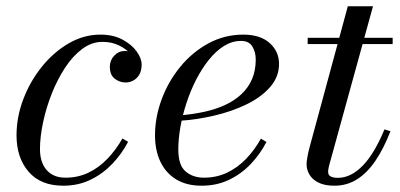

<svg xmlns="http://www.w3.org/2000/svg" viewBox="-20 -580 1270 610"><path d="M181 10Q109 10 70.8 -34.5Q32.5 -79 32.5 -150Q32.5 -208 54 -264.8Q75.5 -321.5 113 -368Q150.5 -414.5 198.2 -442.2Q246 -470 299 -470Q340 -470 369.2 -454.2Q398.5 -438.5 414.2 -416.5Q430 -394.5 430 -375Q430 -348.5 415.2 -333.2Q400.5 -318 378.5 -318Q360 -318 344.5 -330Q329 -342 329 -368Q329 -388.5 343 -403.2Q357 -418 376 -418Q390.5 -418 402.5 -414.5Q414.5 -411 421.8 -401.8Q429 -392.5 429 -375H410Q410 -390.5 396 -407.2Q382 -424 358.5 -435.5Q335 -447 305.5 -447Q271.5 -447 241.2 -424.5Q211 -402 186.5 -364.5Q162 -327 144.2 -282Q126.5 -237 116.8 -191Q107 -145 107 -106.5Q107 -64 128.2 -39.8Q149.5 -15.5 188 -15.5Q228 -15.5 261.2 -31.5Q294.5 -47.5 321.5 -75.8Q348.5 -104 369 -140L387 -129.5Q367.5 -92 337.5 -60.2Q307.5 -28.5 268.2 -9.2Q229 10 181 10Z M620.5 10Q572.5 10 539.5 -10.2Q506.5 -30.5 489.5 -66.5Q472.5 -102.5 472.5 -150Q472.5 -207.5 493.5 -264.2Q514.5 -321 552.5 -367.5Q590.5 -414 641.8 -442Q693 -470 753 -470Q807 -470 836.8 -443.2Q866.5 -416.5 866.5 -377Q866.5 -336 838.5 -303.8Q810.5 -271.5 764 -248.8Q717.5 -226 661 -212.8Q604.5 -199.5 547.5 -196V-213Q590.5 -216.5 627.8 -224.5Q665 -232.5 695.2 -246.5Q725.5 -260.5 747.2 -281Q769 -301.5 780.8 -328.8Q792.5 -356 792.5 -391Q792.5 -414.5 781.8 -432.2Q771 -450 746 -450Q717.5 -450 691.8 -434Q666 -418 643.8 -390.2Q621.5 -362.5 603.5 -327.5Q585.5 -292.5 572.8 -253.8Q560 -215 553.2 -176.8Q546.5 -138.5 546.5 -105Q546.5 -55 569.8 -35.2Q593 -15.5 628 -15.5Q667.5 -15.5 701 -31.2Q734.5 -47 761.5 -75Q788.5 -103 809 -139.5L826.5 -129Q807 -91 777.2 -59.5Q747.5 -28 708.2 -9Q669 10 620.5 10Z M1042.5 10Q1011.5 10 992 0.2Q972.5 -9.5 963.2 -25.2Q954 -41 954 -58Q954 -66 956.5 -80.5Q959 -95 963 -110L1085 -560H1165L1027 -59Q1025.5 -53.5 1024 -47Q1022.5 -40.5 1022.5 -33.5Q1022.5 -15 1053.5 -15Q1074.5 -15 1094.5 -25Q1114.5 -35 1133.2 -54.5Q1152 -74 1169 -102.8Q1186 -131.5 1201.5 -169L1220.5 -163Q1199 -108 1172.8 -69.2Q1146.5 -30.5 1114.2 -10.2Q1082 10 1042.5 10ZM957.5 -440V-460H1227.5V-440Z"/></svg>

Font: Bodoni Moda 11pt
Style: Italic
Weight: 400
Italic angle: -13°
Version: Version 2.004